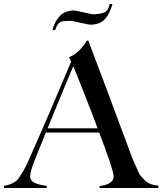

<svg xmlns="http://www.w3.org/2000/svg" viewBox="-52 -932 808 956"><path d="M-32 4V-7Q-8 -10 13 -21Q31 -32 34 -36Q38 -40 43.5 -48Q49 -56 57 -69Q73 -93 96 -146Q117 -193 143 -253Q169 -313 197 -377Q212 -412 231.5 -458Q251 -504 270 -549Q289 -594 302 -625L292 -647Q325 -661 347.5 -686Q370 -711 380 -730H388Q400 -698 415 -657.5Q430 -617 446 -575Q462 -533 476.5 -495Q491 -457 501 -429Q527 -360 550.5 -295.5Q574 -231 598 -168Q609 -137 619 -117Q624 -107 629 -95Q634 -83 640 -70Q648 -54 672 -32Q696 -10 736 -8V4H444V-6Q453 -6 470 -10.5Q487 -15 500.5 -25.5Q514 -36 514 -52Q514 -62 507.5 -85Q501 -108 493 -132Q483 -161 470 -197Q457 -233 442 -272H176Q169 -253 161.5 -235Q154 -217 147 -200Q140 -183 133 -165Q126 -147 119 -130Q98 -76 98 -54Q98 -37 111 -27.5Q124 -18 143.5 -13.5Q163 -9 181 -6V4ZM185 -293H434Q417 -338 400 -383Q383 -428 366 -470Q353 -504 337 -543Q321 -582 313 -602Q307 -590 294 -557.5Q281 -525 267 -493Q258 -471 243.5 -436Q229 -401 213.5 -363Q198 -325 185 -293ZM209 -782Q220 -825 246 -852.5Q272 -880 319 -880L408 -861Q445 -861 466 -869.5Q487 -878 494 -912H508Q497 -869 472.5 -839Q448 -809 395 -809L304 -828Q278 -828 263.5 -826.5Q249 -825 240 -815.5Q231 -806 222 -782Z"/></svg>

Font: Mulat Addis
Style: Regular
Weight: 400
Designer: Fasil fikreab
Version: Version 1.001; ttfautohint (v1.8.3)